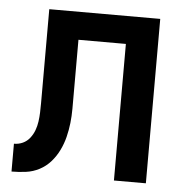

<svg xmlns="http://www.w3.org/2000/svg" viewBox="-43 -562 587 605"><g transform="rotate(5 250.0 -260.0)"><path d="M15 0V-88Q30 -88 43 -94Q56 -100 65 -111.5Q74 -123 79 -136.5Q84 -150 86 -164.5Q88 -179 88.5 -193.5Q89 -208 89 -223V-520H440V0H339V-432H189V-259Q189 -237 189 -214Q189 -191 186.5 -168.5Q184 -146 178.5 -124Q173 -102 163 -81.5Q153 -61 138 -44Q123 -27 103 -16.5Q83 -6 60.5 -3Q38 0 15 0Z"/></g></svg>

Font: Iosevka Curly Semibold
Style: Regular
Weight: 600
Monospace: yes
Designer: Belleve Invis
Foundry: Belleve Invis
Version: Version 22.1.2; ttfautohint (v1.8.4)